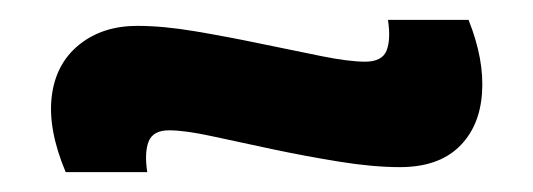

<svg xmlns="http://www.w3.org/2000/svg" viewBox="-20 -412 536 193"><path d="M382 -244Q355 -244 321 -249.5Q287 -255 254 -262Q221 -269 193.5 -275Q166 -281 150 -281Q134 -281 129.5 -270Q125 -259 128 -239H46Q28 -282 32 -315Q36 -348 59.5 -367Q83 -386 118 -386Q144 -386 176.5 -380.5Q209 -375 242.5 -368Q276 -361 303.5 -355.5Q331 -350 347 -350Q364 -350 368.5 -361Q373 -372 370 -392H451Q467 -352 464.5 -318Q462 -284 441 -264Q420 -244 382 -244Z"/></svg>

Font: Bricolage Grotesque 72pt SemiBold
Style: Regular
Weight: 600
Version: Version 1.001;gftools[0.9.33.dev8+g029e19f]